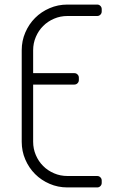

<svg xmlns="http://www.w3.org/2000/svg" viewBox="-20 -820 515 840"><path d="M275 -50C254.3 -50 234.8 -53.9 216.5 -61.8C198.2 -69.6 182.2 -80.2 168.8 -93.8C155.2 -107.2 144.6 -123.2 136.8 -141.5C128.9 -159.8 125 -179.3 125 -200V-450H305C310.7 -450 315.4 -451.9 319.2 -455.8C323.1 -459.6 325 -464.3 325 -470V-480C325 -485.7 323.1 -490.4 319.2 -494.2C315.4 -498.1 310.7 -500 305 -500H125V-600C125 -620.7 128.9 -640.2 136.8 -658.5C144.6 -676.8 155.2 -692.8 168.8 -706.2C182.2 -719.8 198.2 -730.4 216.5 -738.2C234.8 -746.1 254.3 -750 275 -750H405C410.7 -750 415.4 -751.9 419.2 -755.8C423.1 -759.6 425 -764.3 425 -770V-780C425 -785.7 423.1 -790.4 419.2 -794.2C415.4 -798.1 410.7 -800 405 -800H275C247.3 -800 221.3 -794.8 197 -784.2C172.7 -773.8 151.5 -759.5 133.5 -741.5C115.5 -723.5 101.2 -702.3 90.8 -678C80.2 -653.7 75 -627.7 75 -600V-200C75 -172.3 80.2 -146.3 90.8 -122C101.2 -97.7 115.5 -76.5 133.5 -58.5C151.5 -40.5 172.7 -26.2 197 -15.8C221.3 -5.2 247.3 0 275 0H405C410.7 0 415.4 -1.9 419.2 -5.8C423.1 -9.6 425 -14.3 425 -20V-30C425 -35.7 423.1 -40.4 419.2 -44.2C415.4 -48.1 410.7 -50 405 -50Z"/></svg>

Font: lerotica
Style: Regular
Weight: 400
Designer: defharo
Foundry: deFharo
Version: Version 1.001 2011